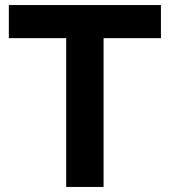

<svg xmlns="http://www.w3.org/2000/svg" viewBox="-20 -740 672 760"><path d="M242 0H390V-589H617V-720H15V-589H242Z"/></svg>

Font: Aspekta 650
Style: Regular
Weight: 650
Designer: Ivo Dolenc
Version: Version 2.000